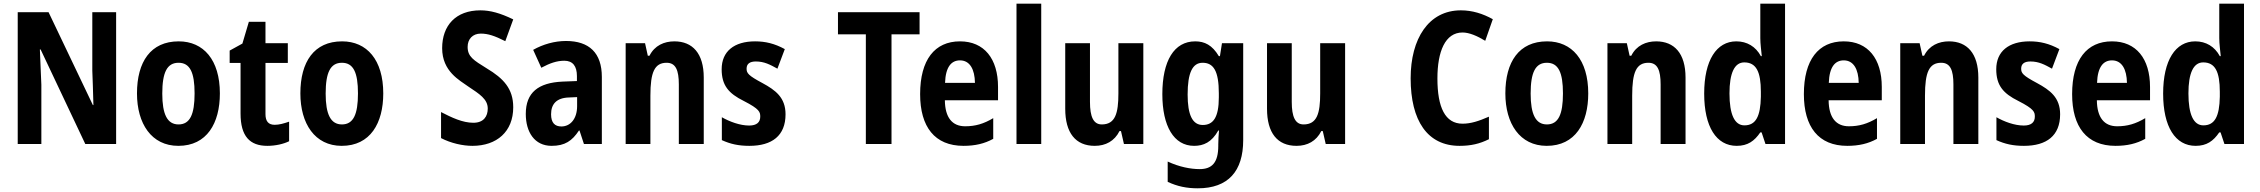

<svg xmlns="http://www.w3.org/2000/svg" viewBox="-20 -780 12240 1040"><path d="M609 0V-714H480V-397C482 -340 484 -296 486 -211H483L243 -714H76V0H204V-321C201 -376 200 -428 196 -512H200L442 0Z M1171 -274C1171 -456 1082 -556 948 -556C796 -556 722 -445 722 -274C722 -111 800 10 946 10C1101 10 1171 -113 1171 -274ZM859 -273C859 -388 885 -440 947 -440C1009 -440 1034 -388 1034 -274C1034 -160 1009 -106 947 -106C886 -106 859 -161 859 -273Z M1468 -104C1434 -104 1418 -123 1418 -162V-439H1539V-546H1418V-662H1328L1293 -544L1224 -506V-439H1283V-165C1283 -42 1333 10 1428 10C1472 10 1516 0 1546 -15V-121C1517 -111 1492 -104 1468 -104Z M2056 -274C2056 -456 1967 -556 1833 -556C1681 -556 1607 -445 1607 -274C1607 -111 1685 10 1831 10C1986 10 2056 -113 2056 -274ZM1744 -273C1744 -388 1770 -440 1832 -440C1894 -440 1919 -388 1919 -274C1919 -160 1894 -106 1832 -106C1771 -106 1744 -161 1744 -273Z M2760 -199C2760 -299 2708 -355 2616 -410C2545 -454 2513 -473 2513 -526C2513 -568 2540 -598 2584 -598C2624 -598 2659 -586 2717 -557L2760 -675C2690 -709 2636 -724 2582 -724C2449 -724 2375 -642 2375 -519C2375 -393 2470 -345 2517 -311C2577 -271 2622 -243 2622 -192C2622 -150 2600 -115 2544 -115C2486 -115 2427 -143 2369 -173V-32C2423 -4 2487 10 2539 10C2671 10 2760 -67 2760 -199Z M3046 -558C2984 -558 2921 -540 2868 -510L2912 -413C2959 -438 2996 -451 3037 -451C3083 -451 3105 -421 3105 -368V-341L3027 -338C2896 -332 2828 -279 2828 -163C2828 -65 2875 10 2968 10C3040 10 3079 -17 3116 -73H3119L3143 0H3240V-363C3240 -494 3171 -558 3046 -558ZM3062 -252 3106 -254V-205C3106 -137 3070 -95 3021 -95C2986 -95 2965 -114 2965 -161C2965 -216 2994 -250 3062 -252Z M3633 -556C3578 -556 3526 -534 3498 -478H3489L3474 -546H3369V0H3503V-262C3503 -388 3525 -440 3591 -440C3640 -440 3657 -400 3657 -323V0H3792V-360C3792 -491 3731 -556 3633 -556Z M4235 -161C4235 -252 4180 -292 4110 -330C4033 -371 4024 -384 4024 -408C4024 -434 4041 -447 4074 -447C4120 -447 4151 -430 4191 -408L4231 -514C4176 -544 4126 -556 4070 -556C3957 -556 3889 -502 3889 -405C3889 -318 3926 -274 4009 -233C4095 -189 4098 -173 4098 -148C4098 -118 4079 -100 4038 -100C3988 -100 3932 -121 3890 -145V-21C3936 0 3980 10 4039 10C4162 10 4235 -45 4235 -161Z M4809 0V-594H4961V-714H4519V-594H4670V0Z M5180 -556C5043 -556 4964 -456 4964 -270C4964 -93 5043 10 5199 10C5262 10 5313 -2 5360 -28V-140C5308 -109 5263 -96 5208 -96C5138 -96 5099 -143 5098 -237H5386V-309C5386 -462 5311 -556 5180 -556ZM5180 -453C5233 -453 5260 -405 5261 -331H5099C5102 -419 5134 -453 5180 -453Z M5620 0V-760H5486V0Z M6173 -546H6038V-274C6038 -166 6021 -106 5948 -106C5903 -106 5884 -147 5884 -228V-546H5750V-191C5750 -60 5806 10 5910 10C5969 10 6017 -16 6044 -70H6052L6068 0H6173Z M6454 -556C6340 -556 6276 -451 6276 -270C6276 -97 6338 10 6448 10C6499 10 6543 -9 6579 -73H6583C6581 -51 6579 -23 6579 2V10C6579 102 6544 136 6478 136C6429 136 6367 124 6305 95V205C6358 230 6409 240 6468 240C6633 240 6714 147 6714 -21V-546H6599L6588 -476H6582C6546 -536 6505 -556 6454 -556ZM6494 -440C6553 -440 6582 -396 6582 -274V-253C6582 -143 6551 -103 6495 -103C6439 -103 6413 -158 6413 -268C6413 -385 6439 -440 6494 -440Z M7266 -546H7131V-274C7131 -166 7114 -106 7041 -106C6996 -106 6977 -147 6977 -228V-546H6843V-191C6843 -60 6899 10 7003 10C7062 10 7110 -16 7137 -70H7145L7161 0H7266Z M7902 -604C7939 -604 7982 -585 8025 -559L8066 -676C8012 -706 7955 -724 7893 -724C7718 -724 7621 -570 7621 -356C7621 -126 7712 10 7886 10C7947 10 7995 -1 8045 -26V-148C7990 -124 7947 -110 7902 -110C7808 -110 7766 -198 7766 -355C7766 -501 7808 -604 7902 -604Z M8583 -274C8583 -456 8494 -556 8360 -556C8208 -556 8134 -445 8134 -274C8134 -111 8212 10 8358 10C8513 10 8583 -113 8583 -274ZM8271 -273C8271 -388 8297 -440 8359 -440C8421 -440 8446 -388 8446 -274C8446 -160 8421 -106 8359 -106C8298 -106 8271 -161 8271 -273Z M8951 -556C8896 -556 8844 -534 8816 -478H8807L8792 -546H8687V0H8821V-262C8821 -388 8843 -440 8909 -440C8958 -440 8975 -400 8975 -323V0H9110V-360C9110 -491 9049 -556 8951 -556Z M9387 10C9447 10 9483 -16 9515 -63H9522L9543 0H9649V-760H9515V-574C9515 -541 9520 -510 9523 -476H9518C9490 -528 9443 -556 9385 -556C9278 -556 9211 -454 9211 -273C9211 -93 9277 10 9387 10ZM9429 -101C9376 -101 9348 -159 9348 -274C9348 -384 9375 -442 9428 -442C9493 -442 9518 -391 9518 -283V-256C9516 -150 9491 -101 9429 -101Z M9967 -556C9830 -556 9751 -456 9751 -270C9751 -93 9830 10 9986 10C10049 10 10100 -2 10147 -28V-140C10095 -109 10050 -96 9995 -96C9925 -96 9886 -143 9885 -237H10173V-309C10173 -462 10098 -556 9967 -556ZM9967 -453C10020 -453 10047 -405 10048 -331H9886C9889 -419 9921 -453 9967 -453Z M10537 -556C10482 -556 10430 -534 10402 -478H10393L10378 -546H10273V0H10407V-262C10407 -388 10429 -440 10495 -440C10544 -440 10561 -400 10561 -323V0H10696V-360C10696 -491 10635 -556 10537 -556Z M11139 -161C11139 -252 11084 -292 11014 -330C10937 -371 10928 -384 10928 -408C10928 -434 10945 -447 10978 -447C11024 -447 11055 -430 11095 -408L11135 -514C11080 -544 11030 -556 10974 -556C10861 -556 10793 -502 10793 -405C10793 -318 10830 -274 10913 -233C10999 -189 11002 -173 11002 -148C11002 -118 10983 -100 10942 -100C10892 -100 10836 -121 10794 -145V-21C10840 0 10884 10 10943 10C11066 10 11139 -45 11139 -161Z M11420 -556C11283 -556 11204 -456 11204 -270C11204 -93 11283 10 11439 10C11502 10 11553 -2 11600 -28V-140C11548 -109 11503 -96 11448 -96C11378 -96 11339 -143 11338 -237H11626V-309C11626 -462 11551 -556 11420 -556ZM11420 -453C11473 -453 11500 -405 11501 -331H11339C11342 -419 11374 -453 11420 -453Z M11873 10C11933 10 11969 -16 12001 -63H12008L12029 0H12135V-760H12001V-574C12001 -541 12006 -510 12009 -476H12004C11976 -528 11929 -556 11871 -556C11764 -556 11697 -454 11697 -273C11697 -93 11763 10 11873 10ZM11915 -101C11862 -101 11834 -159 11834 -274C11834 -384 11861 -442 11914 -442C11979 -442 12004 -391 12004 -283V-256C12002 -150 11977 -101 11915 -101Z"/></svg>

Font: Noto Sans Telugu Condensed
Style: Bold
Weight: 700
Width: 3
Designer: Jelle Bosma - Monotype Design Team
Foundry: Monotype Imaging Inc.
Version: Version 2.005